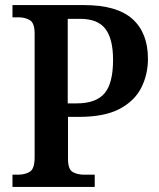

<svg xmlns="http://www.w3.org/2000/svg" viewBox="-20 -734 623 754"><path d="M29 0V-48H51Q78 -48 97 -59.5Q116 -71 116 -116V-602Q116 -644 97 -655Q78 -666 53 -666H29V-714H311Q439 -714 500 -659.5Q561 -605 561 -503Q561 -441 534.5 -389Q508 -337 449 -306Q390 -275 290 -275H247V-111Q247 -69 265.5 -58.5Q284 -48 310 -48H352V0ZM281 -328Q357 -328 390.5 -367.5Q424 -407 424 -499Q424 -581 394 -620.5Q364 -660 295 -660H246V-328Z"/></svg>

Font: Noto Serif Hebrew SemiCondensed SemiBold
Style: Regular
Weight: 600
Width: 4
Designer: Monotype Design Team
Foundry: Monotype Imaging Inc.
Version: Version 2.004; ttfautohint (v1.8.4.7-5d5b)